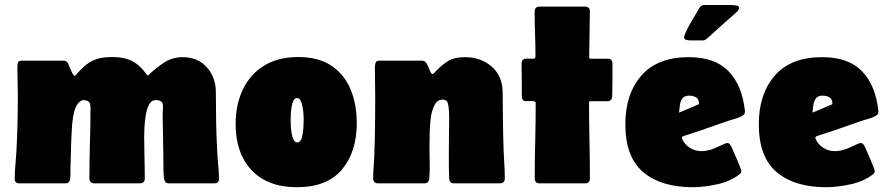

<svg xmlns="http://www.w3.org/2000/svg" viewBox="-20 -742 3602 777"><path d="M237.3 -496.6Q249 -496.6 255.4 -485.4Q257.3 -481.9 262.2 -469.5Q267.1 -457 272.7 -446Q278.3 -435.1 282.2 -435.1Q284.7 -435.1 287.1 -438.5Q310.1 -465.3 330.3 -481.2Q350.6 -497.1 375 -504.2Q399.4 -511.2 435.5 -511.2Q483.4 -511.2 516.1 -494.1Q548.8 -477.1 575.7 -437L580.6 -438Q609.4 -465.8 643.3 -488.3Q677.2 -510.7 718.8 -510.7Q779.8 -510.7 816.7 -470Q853.5 -429.2 853.5 -369.6Q853.5 -307.6 854.7 -245.8Q856 -184.1 859.4 -122.1Q860.8 -96.7 863.5 -70.3Q866.2 -43.9 866.2 -18.1Q866.2 0 847.2 0H664.6Q653.8 0 649.7 -4.9Q645.5 -9.8 644 -19.5Q641.1 -40 641.4 -61.8Q641.6 -83.5 641.1 -104L638.2 -279.8Q638.2 -287.6 638.9 -295.2Q639.6 -302.7 639.6 -310.5Q639.6 -326.2 632.1 -331.5Q624.5 -336.9 609.9 -336.9Q592.8 -336.9 583.3 -318.6Q573.7 -300.3 569.6 -274.2Q565.4 -248 564.5 -224.1Q563.5 -200.2 563.5 -189Q563.5 -146.5 564.7 -104.2Q565.9 -62 565.9 -20Q565.9 0 546.4 0H361.8Q341.8 0 341.8 -20Q341.8 -91.3 344 -163.1Q346.2 -234.9 346.2 -306.2Q346.2 -323.2 339.4 -330.1Q332.5 -336.9 315.4 -336.9Q313.5 -336.9 309.1 -334.5Q304.7 -332 302.7 -330.6Q286.1 -316.9 279.3 -285.9Q272.5 -254.9 270.8 -221.7Q269 -188.5 268.1 -167.5Q266.1 -113.3 265.1 -59.1Q265.1 -49.3 265.1 -39.3Q265.1 -29.3 264.2 -19.5Q262.2 0 243.7 0H58.6Q39.6 0 39.6 -18.1Q39.6 -45.4 42.2 -73Q44.9 -100.6 46.4 -127.9Q52.2 -239.3 52.2 -351.6Q52.2 -380.4 51.3 -408.7Q50.3 -437 50.3 -465.3Q50.3 -477.5 51.8 -487.1Q53.2 -496.6 69.8 -496.6Z M933.6 -239.7Q933.6 -318.8 962.9 -380.1Q992.2 -441.4 1048.6 -476.3Q1105 -511.2 1187 -511.2Q1268.6 -511.2 1321 -476.1Q1373.5 -440.9 1398.7 -380.4Q1423.8 -319.8 1423.8 -243.7Q1423.8 -127.4 1363.8 -55.9Q1303.7 15.6 1182.1 15.6Q1063 15.6 998.3 -53.2Q933.6 -122.1 933.6 -239.7ZM1156.2 -256.3Q1156.2 -250.5 1156.7 -236.1Q1157.2 -221.7 1159.7 -205.3Q1162.1 -189 1167.7 -177.2Q1173.3 -165.5 1183.1 -165.5Q1195.8 -165.5 1201.2 -184.1Q1206.5 -202.6 1207.8 -224.9Q1209 -247.1 1209 -258.3Q1209 -264.2 1208.3 -278.1Q1207.5 -292 1204.8 -307.6Q1202.1 -323.2 1196.8 -334.2Q1191.4 -345.2 1182.1 -345.2Q1172.4 -345.2 1167.2 -334Q1162.1 -322.8 1159.7 -307.1Q1157.2 -291.5 1156.7 -277.1Q1156.2 -262.7 1156.2 -256.3Z M1687.5 -496.6Q1700.7 -496.6 1707.8 -482.9Q1714.8 -469.2 1720 -455.6Q1725.1 -441.9 1731.4 -441.9Q1732.4 -441.9 1735.8 -445.3Q1763.2 -475.6 1790.3 -493.2Q1817.4 -510.7 1860.4 -510.7Q1925.8 -510.7 1969.7 -472.7Q2013.7 -434.6 2014.2 -367.2Q2014.6 -308.6 2015.4 -250Q2016.1 -191.4 2018.1 -132.8Q2019 -105 2021 -76.7Q2022.9 -48.3 2022.9 -20.5Q2022.9 0 2003.4 0H1817.9Q1798.3 0 1797.9 -20Q1795.9 -63.5 1796.4 -107.7Q1796.9 -151.9 1796.9 -195.8Q1796.9 -220.2 1797.6 -244.1Q1798.3 -268.1 1796.9 -292Q1796.4 -304.7 1793 -321.8Q1789.6 -338.9 1772 -338.9Q1750 -338.9 1738.8 -317.4Q1727.5 -295.9 1723.4 -265.4Q1719.2 -234.9 1719 -205.8Q1718.8 -176.8 1718.3 -162.1Q1717.8 -153.8 1718 -145.5Q1718.3 -137.2 1718.3 -128.9Q1718.3 -102.1 1719 -74.5Q1719.7 -46.9 1717.3 -20Q1715.8 0 1697.3 0H1509.8Q1490.2 0 1490.2 -20.5Q1490.2 -46.4 1492.4 -72.3Q1494.6 -98.1 1495.1 -124Q1497.1 -179.2 1497.8 -234.1Q1498.5 -289.1 1498.5 -343.8Q1498.5 -374.5 1497.8 -405Q1497.1 -435.5 1497.1 -466.3Q1497.1 -478 1499.5 -487.3Q1502 -496.6 1517.1 -496.6Z M2143.6 -694.8Q2143.6 -715.3 2163.6 -715.3H2347.2Q2367.2 -715.3 2367.2 -695.3L2364.3 -510.7Q2364.3 -504.4 2370.1 -504.4H2439Q2458.5 -504.4 2458.5 -484.9Q2458.5 -452.1 2458.5 -418.9Q2458.5 -385.7 2457.5 -352.5Q2456.5 -332.5 2438 -332.5H2371.6Q2369.6 -332.5 2366.7 -332Q2363.8 -331.5 2363.8 -328.6Q2363.8 -251.5 2365.5 -174.3Q2367.2 -97.2 2367.2 -20Q2367.2 0 2347.2 0H2163.6Q2144 0 2144 -20.5Q2144 -96.7 2146 -172.6Q2147.9 -248.5 2147.9 -324.7Q2147.9 -330.1 2143.1 -331.5Q2138.2 -333 2133.8 -333Q2120.1 -333 2106.4 -332.8Q2092.8 -332.5 2091.8 -352.5Q2091.3 -364.3 2091.6 -376.2Q2091.8 -388.2 2091.8 -399.4Q2091.3 -420.9 2091.1 -442.4Q2090.8 -463.9 2090.8 -484.9Q2090.8 -504.9 2113.3 -504.9Q2119.1 -504.9 2133.1 -504.2Q2147 -503.4 2147 -512.7Q2147 -558.1 2145.3 -603.8Q2143.6 -649.4 2143.6 -694.8Z M2783.2 15.6Q2655.3 15.6 2583 -45.4Q2510.7 -106.4 2510.7 -239.3Q2510.7 -361.8 2575.7 -436.3Q2640.6 -510.7 2767.1 -510.7Q2873.5 -510.7 2928.5 -453.6Q2983.4 -396.5 2994.6 -293.9V-291Q2994.6 -283.2 2991.7 -279.5Q2988.8 -275.9 2981.9 -272Q2968.3 -264.6 2951.7 -260.3Q2935.1 -255.9 2919.9 -250.5L2804.7 -210.4Q2789.6 -205.1 2773.9 -200.4Q2758.3 -195.8 2742.7 -189.9L2739.3 -184.6Q2739.7 -183.6 2739.7 -182.6Q2739.7 -181.6 2740.2 -180.7Q2750 -157.7 2771.5 -144Q2793 -130.4 2817.4 -130.4Q2841.8 -130.4 2863.3 -138.7Q2884.8 -147 2900.6 -155Q2916.5 -163.1 2923.3 -163.1Q2929.7 -163.1 2933.3 -158.4Q2937 -153.8 2939.5 -148.9Q2941.9 -144 2948.2 -129.6Q2954.6 -115.2 2961.9 -97.9Q2969.2 -80.6 2974.6 -66.9Q2980 -53.2 2980 -49.8Q2980 -42 2972.2 -36.1Q2935.5 -7.8 2882.1 3.9Q2828.6 15.6 2783.2 15.6ZM2728 -286.1Q2748 -294.4 2768.3 -303.2Q2788.6 -312 2808.6 -320.3Q2809.1 -340.3 2797.4 -347.7Q2785.6 -355 2768.1 -355Q2750 -355 2741.7 -343.5Q2733.4 -332 2731.2 -315.9Q2729 -299.8 2728 -286.1ZM2940.9 -721.7Q2946.8 -721.7 2959 -720Q2971.2 -718.3 2971.2 -710Q2971.2 -708 2970.7 -707Q2968.8 -700.7 2963.6 -695.8Q2958.5 -690.9 2953.6 -686.5Q2935.1 -669.9 2916.3 -653.6Q2897.5 -637.2 2878.9 -620.1Q2868.7 -610.8 2858.6 -601.3Q2848.6 -591.8 2837.9 -583.5Q2831.5 -578.6 2824.7 -578.6H2771Q2765.6 -578.6 2757.1 -580.8Q2748.5 -583 2748.5 -590.8Q2748.5 -597.7 2756.3 -614.3Q2764.2 -630.9 2775.4 -650.4Q2786.6 -669.9 2796.9 -686.8Q2807.1 -703.6 2811.5 -711.4Q2817.9 -721.7 2829.1 -721.7Z M3323.2 15.6Q3195.3 15.6 3123 -45.4Q3050.8 -106.4 3050.8 -239.3Q3050.8 -361.8 3115.7 -436.3Q3180.7 -510.7 3307.1 -510.7Q3413.6 -510.7 3468.5 -453.6Q3523.4 -396.5 3534.7 -293.9V-291Q3534.7 -283.2 3531.7 -279.5Q3528.8 -275.9 3522 -272Q3508.3 -264.6 3491.7 -260.3Q3475.1 -255.9 3460 -250.5L3344.7 -210.4Q3329.6 -205.1 3314 -200.4Q3298.3 -195.8 3282.7 -189.9L3279.3 -184.6Q3279.8 -183.6 3279.8 -182.6Q3279.8 -181.6 3280.3 -180.7Q3290 -157.7 3311.5 -144Q3333 -130.4 3357.4 -130.4Q3381.8 -130.4 3403.3 -138.7Q3424.8 -147 3440.7 -155Q3456.5 -163.1 3463.4 -163.1Q3469.7 -163.1 3473.4 -158.4Q3477.1 -153.8 3479.5 -148.9Q3481.9 -144 3488.3 -129.6Q3494.6 -115.2 3502 -97.9Q3509.3 -80.6 3514.6 -66.9Q3520 -53.2 3520 -49.8Q3520 -42 3512.2 -36.1Q3475.6 -7.8 3422.1 3.9Q3368.7 15.6 3323.2 15.6ZM3268.1 -286.1Q3288.1 -294.4 3308.3 -303.2Q3328.6 -312 3348.6 -320.3Q3349.1 -340.3 3337.4 -347.7Q3325.7 -355 3308.1 -355Q3290 -355 3281.7 -343.5Q3273.4 -332 3271.2 -315.9Q3269 -299.8 3268.1 -286.1Z"/></svg>

Font: Belanosima
Style: Bold
Weight: 700
Designer: The DocRepair Project, Santiago Orozco
Foundry: Google
Version: Version 2.000